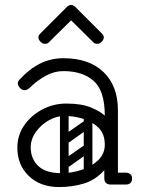

<svg xmlns="http://www.w3.org/2000/svg" viewBox="-20 -745 573 775"><path d="M403 -24Q403 -29 406 -34Q409 -39 413 -43Q415 -45 420.5 -46.5Q426 -48 437 -48H488Q500 -48 507 -41Q513 -36 513 -24Q513 -13 507 -7Q500 0 488 0H437Q416 0 412 -7Q405 -11 403 -24ZM218 10Q143 10 96.5 -34.5Q50 -79 50 -149Q50 -198 77 -238Q104 -278 149.5 -302.5Q195 -327 248 -327Q309 -327 347.5 -311Q386 -295 403 -278Q403 -379 358 -418.5Q313 -458 236 -458Q199 -458 165.5 -439.5Q132 -421 110 -400Q99 -389 92.5 -385Q86 -381 80 -381Q67 -381 58 -393Q52 -401 52 -409Q52 -417 60 -425Q99 -467 142 -488.5Q185 -510 236 -510Q340 -510 398 -454Q456 -398 456 -300V-26Q456 0 428 0Q401 0 401 -26V-58Q365 -18 318 -4Q271 10 218 10ZM228 -46Q268 -46 308.5 -59Q349 -72 376 -98Q403 -124 403 -161Q403 -204 378 -229Q353 -254 315.5 -265.5Q278 -277 241 -277Q208 -277 176.5 -259Q145 -241 124.5 -212Q104 -183 104 -150Q104 -104 134.5 -75Q165 -46 228 -46ZM235 -78Q225 -93 239 -102L316 -156Q331 -166 340 -152Q351 -137 337 -128L260 -73Q254 -69 247 -70Q240 -71 235 -78ZM235 -176Q225 -191 239 -200L316 -254Q331 -264 340 -250Q351 -235 337 -226L260 -171Q254 -167 247 -168Q240 -169 235 -176ZM335 -17Q318 -17 318 -34V-287Q318 -304 335 -304Q353 -304 353 -288V-35Q353 -17 335 -17ZM239 -17Q222 -17 222 -34V-287Q222 -304 239 -304Q257 -304 257 -288V-35Q257 -17 239 -17ZM177 -574Q171 -568 162 -568Q152 -568 144 -576Q135 -585 135 -594Q135 -602 142 -609L249 -716Q258 -725 267 -725Q276 -725 285 -716L392 -609Q399 -602 399 -594Q399 -585 390 -576Q382 -568 372 -568Q363 -568 357 -574L267 -663Z"/></svg>

Font: Nsibidi Libre Uzo
Style: Regular
Weight: 400
Designer: Oluwaseun Badejo
Version: Version 1.021